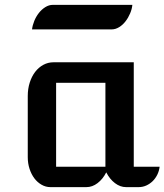

<svg xmlns="http://www.w3.org/2000/svg" viewBox="-20 -767 674 787"><path d="M93.8 -373.5Q93.8 -402.8 101.8 -428.2Q109.9 -453.6 124 -472.2Q138.2 -490.7 157.5 -501.2Q176.8 -511.7 199.2 -511.7H528.3V-83.5H634.3Q632.3 -66.4 624.8 -51Q617.2 -35.6 605.7 -24.4Q594.2 -13.2 579.6 -6.6Q564.9 0 548.8 0H496.6Q472.7 0 451.2 -16.4Q429.7 -32.7 415.5 -60.5Q401.4 -32.7 379.9 -16.4Q358.4 0 334.5 0H186.5Q167.5 0 150.4 -9.8Q133.3 -19.5 120.8 -36.1Q108.4 -52.7 101.1 -75Q93.8 -97.2 93.8 -122.6ZM412.1 -83.5V-427.7H210V-83.5ZM111.3 -646.5Q113.3 -663.6 120.6 -681.4Q127.9 -699.2 139.4 -713.9Q150.9 -728.5 165.8 -737.8Q180.7 -747.1 196.8 -747.1H522.5Q521 -730 513.4 -712.2Q505.9 -694.3 494.6 -679.7Q483.4 -665 468.5 -655.8Q453.6 -646.5 437.5 -646.5Z"/></svg>

Font: Atomic Age
Style: Regular
Weight: 400
Designer: James Grieshaber
Foundry: James Grieshaber
Version: Version 1.008; ttfautohint (v1.4.1) -l 6 -r 46 -G 0 -x 0 -H 